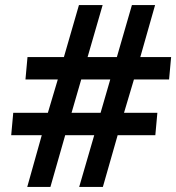

<svg xmlns="http://www.w3.org/2000/svg" viewBox="-20 -734 692 754"><path d="M87 0H178L236 -203H350L291 0H384L442 -203H590L598 -291H467L506 -422H644L652 -510H531L589 -714H498L439 -510H324L383 -714H290L231 -510H88L80 -422H207L168 -291H32L24 -203H144ZM261 -291 299 -422H413L375 -291Z"/></svg>

Font: Noto Sans SemiBold
Style: Italic
Weight: 600
Italic angle: -12°
Designer: Monotype Design Team
Foundry: Monotype Imaging Inc.
Version: Version 2.013